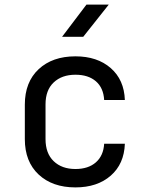

<svg xmlns="http://www.w3.org/2000/svg" viewBox="-20 -805 640 835"><path d="M308 10Q208 10 148 -46Q88 -102 88 -200V-350Q88 -448 148 -504Q208 -560 308 -560Q403 -560 461.5 -509Q520 -458 523 -370H433Q430 -423 397 -451.5Q364 -480 308 -480Q249 -480 213.5 -446.5Q178 -413 178 -351V-200Q178 -138 213.5 -104Q249 -70 308 -70Q364 -70 397 -99Q430 -128 433 -180H523Q520 -92 461.5 -41Q403 10 308 10ZM250 -645 356 -785H453L342 -645Z"/></svg>

Font: JetBrains Mono NL
Style: Regular
Weight: 400
Monospace: yes
Designer: Philipp Nurullin, Konstantin Bulenkov
Foundry: JetBrains
Version: Version 2.305; ttfautohint (v1.8.4.7-5d5b)